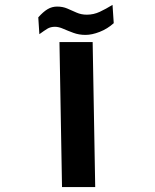

<svg xmlns="http://www.w3.org/2000/svg" viewBox="-20 -754 626 774"><path d="M230 0 219.7 -584.5H353.5L363.8 0ZM324.7 -613.3Q298.3 -613.3 275.9 -621.6Q253.4 -629.9 235.1 -637.9Q216.8 -646 201.7 -646Q183.6 -646 170.9 -638.2Q158.2 -630.4 138.7 -616.2L134.3 -684.1Q154.3 -706.5 171.9 -717Q189.5 -727.5 210.4 -727.5Q232.9 -727.5 251.5 -719.5Q270 -711.4 288.8 -703.1Q307.6 -694.8 330.1 -694.8Q357.4 -694.8 382.1 -706.3Q406.7 -717.8 433.6 -734.4L438.5 -660.6Q413.1 -637.7 381.8 -625.5Q350.6 -613.3 324.7 -613.3Z"/></svg>

Font: Cascadia Code NF
Style: Bold
Weight: 700
Monospace: yes
Designer: Aaron Bell
Foundry: Saja Typeworks
Version: Version 2404.023; ttfautohint (v1.8.4)